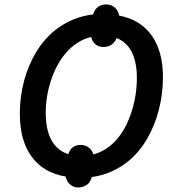

<svg xmlns="http://www.w3.org/2000/svg" viewBox="-20 -786 780 859"><path d="M273.9 3.9Q174.3 -12.7 121.6 -85Q68.8 -157.2 68.8 -277.3Q68.8 -354 87.9 -425Q106.9 -496.1 142.6 -554.2Q178.2 -612.3 227.1 -651.4Q301.8 -710 397 -721.7Q410.2 -766.1 456.5 -766.1Q476.6 -766.1 492.4 -753.2Q508.3 -740.2 513.2 -716.3Q608.4 -697.8 658.7 -627.2Q709 -556.6 709 -440.4Q709 -365.2 690.4 -293.7Q671.9 -222.2 637 -163.1Q602.1 -104 554.7 -65.4Q482.9 -6.8 390.6 6.3Q384.8 29.3 368.4 41Q352.1 52.7 329.1 52.7Q309.1 52.7 293.7 39.6Q278.3 26.4 273.9 3.9ZM387.7 -620.6Q331.1 -606.9 286.6 -561.8Q242.2 -516.6 215.3 -446.3Q184.6 -365.2 184.6 -280.8Q184.6 -205.6 210.2 -158.9Q235.8 -112.3 285.6 -96.2Q298.8 -137.7 341.3 -137.7Q360.8 -137.7 376.2 -126.5Q391.6 -115.2 397.9 -95.2Q454.1 -110.4 496.6 -155.8Q539.1 -201.2 564.5 -273.9Q592.3 -353 592.3 -437Q592.3 -579.1 502 -615.7Q494.1 -596.7 479 -586.2Q463.9 -575.7 442.4 -575.7Q422.4 -575.7 407.7 -587.4Q393.1 -599.1 387.7 -620.6Z"/></svg>

Font: Viking Open Sans Light
Style: Bold Italic
Weight: 600
Italic angle: -12°
Foundry: Ascender Corporation
Version: Version 2.000